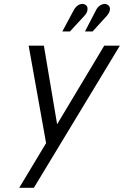

<svg xmlns="http://www.w3.org/2000/svg" viewBox="-20 -728 618 958"><path d="M401 -649Q410 -658 414 -668.5Q418 -679 416.5 -689Q415 -699 406 -704Q396 -710 385 -708Q374 -706 365 -698.5Q356 -691 350 -681L291 -571H329ZM513 -649Q522 -659 526 -669.5Q530 -680 528 -689.5Q526 -699 517 -704Q508 -710 497 -708Q486 -706 476.5 -699Q467 -692 461 -681L404 -571H442ZM76 209H149L578 -500H500L265 -108L199 -500H123L210 -14Z"/></svg>

Font: Advent Pro Medium
Style: Italic
Weight: 500
Italic angle: -12°
Version: Version 3.000